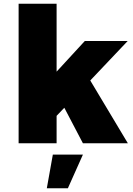

<svg xmlns="http://www.w3.org/2000/svg" viewBox="-20 -762 706 1021"><path d="M421 0H660L460 -334L659 -544H431L281 -381V-742H79V0H281V-146L322 -189ZM261 60 229 239H341L421 60Z"/></svg>

Font: Argentum Sans ExtraBold
Style: Regular
Weight: 800
Designer: Julieta Ulanovsky
Foundry: Julieta Ulanovsky
Version: Version 5.001;February 15, 2019;FontCreator 11.5.0.2425 64-b